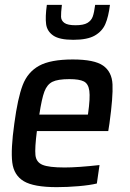

<svg xmlns="http://www.w3.org/2000/svg" viewBox="-20 -763 535 791"><path d="M24 0ZM426 -223H132Q123 -153 126 -124Q129 -95 155 -84Q181 -73 246 -73Q300 -73 390 -83L379 -7Q350 0 303.5 4Q257 8 214 8Q119 8 78 -16.5Q37 -41 30.5 -94Q24 -147 39 -254Q53 -359 73.5 -412.5Q94 -466 141 -492Q188 -518 280 -518Q369 -518 405 -492.5Q441 -467 443.5 -415.5Q446 -364 431 -255ZM142 -291H342L343 -296Q352 -360 348 -389Q344 -418 325.5 -427.5Q307 -437 266 -437Q218 -437 196 -426Q174 -415 163 -386Q152 -357 142 -291ZM282 -599Q225 -599 199.5 -616.5Q174 -634 170 -663.5Q166 -693 173 -743H235Q231 -710 231.5 -694Q232 -678 245.5 -668.5Q259 -659 291 -659Q324 -659 340 -668.5Q356 -678 362 -694.5Q368 -711 372 -743H433Q427 -694 414 -664Q401 -634 370.5 -616.5Q340 -599 282 -599Z"/></svg>

Font: Assailand Medium
Style: Italic
Weight: 500
Italic angle: -8°
Designer: Hector Gatti with collaboration of the Omnibus-Type team
Foundry: Omnibus-Type
Version: Version 0.072;October 19, 2019;FontCreator 12.0.0.2547 64-bi